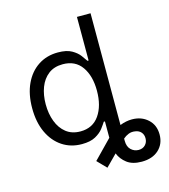

<svg xmlns="http://www.w3.org/2000/svg" viewBox="-132 -832 1008 1142"><g transform="rotate(-15 371.5 -261.0)"><path d="M282.7 11.4Q214.5 11.4 162.3 -23.3Q110.1 -57.9 80.6 -121.3Q51.1 -184.7 51.1 -271.3Q51.1 -357.2 80.6 -420.5Q110.1 -483.7 162.6 -518.1Q215.2 -552.6 284.1 -552.6Q337.4 -552.6 368.4 -535Q399.5 -517.4 416 -495.2Q432.5 -473 441.8 -458.8H448.9V-727.3H532.7V-119.3V-39.1Q570 -54 606.5 -54Q665.1 -54 704 -18.6Q742.9 16.7 742.9 75.3Q742.9 132.8 704.2 168.7Q665.5 204.5 599.4 204.5Q542.3 204.5 508.7 178.8Q475.1 153.1 460.9 116.5L392 186.1L338.1 130.7L448.9 17V-83.8H441.8Q432.5 -68.9 415.5 -46.3Q398.4 -23.8 366.8 -6.2Q335.2 11.4 282.7 11.4ZM294 -63.9Q369.7 -63.9 410 -122Q450.3 -180 450.3 -272.7Q450.3 -364.3 410.5 -420.8Q370.7 -477.3 294 -477.3Q240.8 -477.3 205.4 -450.1Q170.1 -422.9 152.5 -376.6Q134.9 -330.3 134.9 -272.7Q134.9 -214.5 152.9 -167.1Q170.8 -119.7 206.1 -91.8Q241.5 -63.9 294 -63.9ZM532.7 44.4V58.2Q532.7 94.5 552.7 113.3Q572.8 132.1 599.4 132.1Q625 132.1 640.6 115.9Q656.2 99.8 656.2 75.3Q656.2 52.9 643.3 38Q630.3 23.1 608 19.9Q585.2 16 566.4 23.6Q547.6 31.2 532.7 44.4Z"/></g></svg>

Font: Inter Alia
Style: Regular
Weight: 400
Designer: Rasmus Andersson (Latin, Greek, Cyrillic etc.) and Evan from Shavian.info (Shavian, old style figures)
Foundry: Shavian.info
Version: Version 0.001;git-37ab20767